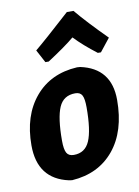

<svg xmlns="http://www.w3.org/2000/svg" viewBox="-84 -784 617 851"><g transform="rotate(-10 224.5 -358.0)"><path d="M145 -525 114 -583Q157 -618 277 -727H307Q356 -668 441 -583L395 -525H381Q322 -570 282 -612Q243 -579 160 -525ZM279 -478 293 -477Q429 -448 429 -305Q429 -164 360 -80.5Q291 3 171 11L157 9Q20 -21 20 -172Q20 -306 89.5 -388.5Q159 -471 279 -478ZM251 -366Q198 -366 177.5 -319Q157 -272 157 -169Q157 -130 166 -114Q175 -98 198 -98Q249 -98 269.5 -145.5Q290 -193 290 -296Q290 -335 281.5 -350.5Q273 -366 251 -366Z"/></g></svg>

Font: Alegreya Sans SC ExtraBold
Style: Italic
Weight: 800
Italic angle: -7°
Designer: Juan Pablo del Peral
Foundry: Huerta Tipografica
Version: Version 2.007